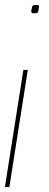

<svg xmlns="http://www.w3.org/2000/svg" viewBox="-25 -551 200 780"><path d="M88 -267 13 209H-5L70 -267ZM133 -521Q131 -504 128.5 -500.5Q126 -497 115 -497Q107 -497 104.5 -498.5Q102 -500 102 -507Q105 -524 107.5 -527.5Q110 -531 122 -531Q130 -531 132 -529Q134 -527 133 -521Z"/></svg>

Font: Georama SemiCondensed Thin
Style: Italic
Weight: 100
Width: 4
Italic angle: -9°
Designer: Jean-Baptiste Levee
Foundry: Production Type
Version: Version 1.000